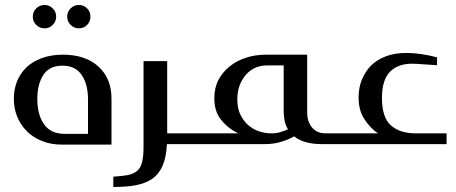

<svg xmlns="http://www.w3.org/2000/svg" viewBox="-20 -575 1819 766"><path d="M110.8 -508.8Q110.8 -527.8 124.5 -541.5Q138.2 -555.2 158.2 -555.2Q176.8 -555.2 190.4 -541.5Q204.1 -527.8 204.1 -508.8Q204.1 -489.3 190.4 -475.6Q176.8 -461.9 158.2 -461.9Q138.2 -461.9 124.5 -475.6Q110.8 -489.3 110.8 -508.8ZM248 -508.8Q248 -527.8 261.7 -541.5Q275.4 -555.2 294.9 -555.2Q314 -555.2 327.6 -541.5Q340.8 -528.3 340.8 -508.8Q340.8 -488.8 327.6 -475.6Q314 -461.9 294.9 -461.9Q275.4 -461.9 261.7 -475.6Q248 -489.3 248 -508.8ZM35.2 -181.2Q35.2 -217.3 47.4 -249Q59.6 -280.3 84.5 -305.2Q107.9 -328.6 146 -342.8Q184.1 -356.9 231 -356.9Q320.3 -356.9 372.6 -309.6Q424.8 -262.2 424.8 -181.2V2H227.1Q181.6 2 145.5 -13.2Q109.9 -27.8 85.4 -53.2Q60.5 -79.1 47.9 -111.3Q35.2 -143.6 35.2 -181.2ZM331.1 -179.2Q331.1 -238.3 306.2 -275.4Q281.2 -313 229 -313Q176.8 -313 152.8 -275.9Q128.9 -238.8 128.9 -180.2Q128.9 -116.7 155.8 -79.1Q182.6 -41 237.8 -41H331.1Z M647 -331.1V-43H717.8Q731 -43 731 -29.8V-11.2Q731 0 717.8 0H646Q643.1 53.7 628.4 86.9Q613.3 120.6 586.9 138.7Q560.1 156.7 521.5 164.1Q485.4 170.9 432.1 170.9V129.9Q468.8 127.4 489.7 123.5Q512.2 119.1 526.9 106.9Q541 95.2 546.9 71.8Q552.7 48.8 552.7 8.8V-331.1Z M1264.6 0Q1192.4 0 1153.8 -30.8Q1129.9 -17.6 1098.6 -8.3Q1070.3 0 1035.6 0H712.9Q702.6 0 702.6 -9.8V-33.2Q702.6 -43 712.9 -43H930.7Q890.6 -62 862.3 -96.7Q835 -129.9 835 -183.1Q835 -224.6 851.6 -256.3Q868.7 -288.6 897.9 -311.5Q926.8 -334 964.4 -345.7Q1000 -356.9 1042 -356.9H1205.6V-125Q1205.6 -103.5 1212.4 -87.4Q1218.8 -71.8 1229 -62Q1239.3 -51.8 1251.5 -47.4Q1263.7 -43 1276.9 -43H1306.6Q1319.8 -43 1319.8 -29.8V-13.2Q1319.8 0 1306.6 0ZM1045.9 -314Q992.7 -314 960 -275.4Q926.8 -236.3 926.8 -178.2Q926.8 -141.6 939.9 -115.7Q953.6 -89.4 972.2 -74.2Q993.2 -57.1 1015.6 -50.3Q1040 -43 1062 -43Q1082 -43 1098.1 -47.9Q1112.8 -52.2 1128.9 -59.1Q1119.1 -75.7 1115.7 -92.3Q1111.8 -111.8 1111.8 -131.8V-314Z M1761.7 -43V0H1303.7Q1291.5 0 1291.5 -16.1V-26.9Q1291.5 -43 1303.7 -43H1487.8Q1456.5 -64.5 1433.1 -100.6Q1410.6 -135.3 1410.6 -186Q1410.6 -225.1 1423.8 -257.3Q1437.5 -290.5 1460.9 -314Q1484.4 -337.4 1521.5 -351.1Q1556.2 -363.8 1602.5 -363.8Q1627.4 -363.8 1659.7 -359.4Q1690.9 -355 1723.6 -346.2V-314.9Q1671.9 -317.9 1662.1 -318.8Q1641.1 -320.8 1624.5 -320.8Q1566.4 -320.8 1535.2 -288.1Q1503.9 -255.4 1503.9 -184.1Q1503.9 -107.4 1538.6 -75.7Q1574.2 -43 1638.7 -43Z"/></svg>

Font: SimahzazaarabicW05-Regular
Style: Regular
Weight: 400
Designer: Ahmed zaza
Foundry: Ahmed zaza
Version: Version 1.001